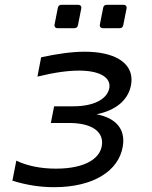

<svg xmlns="http://www.w3.org/2000/svg" viewBox="-20 -778 642 809"><path d="M223.1 -659.2H293C301.8 -659.2 307.1 -663.6 308.6 -672.4L322.3 -741.7C322.8 -743.2 322.8 -744.6 322.8 -745.6C322.8 -752.9 317.9 -757.8 309.1 -757.8H239.3C230.5 -757.8 225.1 -753.4 223.6 -744.6L210 -675.3C208 -665.5 213.4 -659.2 223.1 -659.2ZM414.1 -659.2H483.9C492.7 -659.2 498 -663.6 499.5 -672.4L513.2 -741.7C513.7 -743.2 513.7 -744.6 513.7 -745.6C513.7 -752.9 508.8 -757.8 500 -757.8H430.2C421.4 -757.8 416 -753.4 414.6 -744.6L400.9 -675.3C398.9 -665.5 404.3 -659.2 414.1 -659.2ZM208 10.7C375.5 10.7 480 -59.1 497.1 -159.7C498.5 -168.5 499.5 -177.2 499.5 -185.1C499.5 -244.6 459 -282.7 386.7 -296.4C466.3 -312.5 519 -354.5 531.7 -417.5C533.2 -425.8 534.2 -434.1 534.2 -441.9C534.2 -516.1 459.5 -560.1 336.9 -560.1C285.6 -560.1 225.1 -552.2 153.3 -536.6L137.7 -455.1C208.5 -472.7 266.6 -480.5 312.5 -480.5C397 -480.5 441.4 -454.1 441.4 -416C441.4 -411.6 440.9 -407.2 439.5 -402.3C429.2 -361.8 378.4 -330.1 288.6 -330.1H208L194.3 -259.8H271.5C361.8 -259.8 410.2 -227.1 410.2 -177.7C410.2 -111.3 339.4 -67.4 215.8 -67.4C152.3 -67.4 93.8 -79.1 48.8 -101.1L32.2 -16.6C91.3 1.5 147.5 10.7 208 10.7Z"/></svg>

Font: Hack
Style: Oblique
Weight: 400
Italic angle: -12°
Monospace: yes
Designer: Christopher Simpkins
Foundry: Christopher Simpkins
Version: Version 2.010